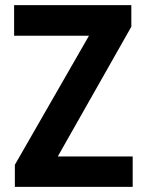

<svg xmlns="http://www.w3.org/2000/svg" viewBox="-20 -731 570 751"><path d="M206.1 -119.1H499V0H38.1V-86.4L328.1 -591.3H35.2V-710.9H493.7V-626.5Z"/></svg>

Font: MAUL Condensed Bold
Style: Condensed Bold
Weight: 700
Designer: MAUL
Version: Version 1.0; 2020; ttfautohint (v1.8.3)